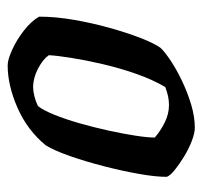

<svg xmlns="http://www.w3.org/2000/svg" viewBox="-34 -506 540 513"><g transform="rotate(90 236.5 -250.0)"><path d="M155 0Q140 0 113.5 -12Q87 -24 62 -43.5Q37 -63 25 -84Q25 -128 33.5 -177Q42 -226 55 -272.5Q68 -319 82 -355Q96 -391 108 -408Q118 -419 141 -434.5Q164 -450 195 -465Q226 -480 259 -490Q292 -500 322 -500Q336 -500 357 -492Q378 -484 398.5 -471.5Q419 -459 434.5 -446.5Q450 -434 453 -425Q453 -395 445 -350Q437 -305 424.5 -256.5Q412 -208 397.5 -166.5Q383 -125 369 -102Q329 -53 269 -26.5Q209 0 155 0ZM214 -68Q224 -68 238 -71.5Q252 -75 264 -81Q275 -95 287 -124.5Q299 -154 310 -192.5Q321 -231 329.5 -270Q338 -309 343 -341.5Q348 -374 348 -393Q331 -408 308 -419.5Q285 -431 261 -431Q249 -431 237.5 -428.5Q226 -426 213 -421Q193 -387 177.5 -342.5Q162 -298 151.5 -252.5Q141 -207 135 -169Q129 -131 128 -110Q139 -94 164 -81Q189 -68 214 -68Z"/></g></svg>

Font: Texturina SemiBold
Style: Italic
Weight: 600
Italic angle: -11°
Designer: Guillermo Torres Carreño
Foundry: Omnibus-Type
Version: Version 1.002; ttfautohint (v1.8.3)